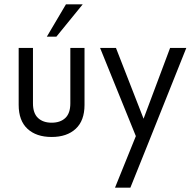

<svg xmlns="http://www.w3.org/2000/svg" viewBox="-20 -615 873 873"><path d="M192.9 -448.2 279.8 -595.2H356L236.3 -448.2ZM214.8 7.8Q145 7.8 105 -29.3Q64.9 -66.4 64.9 -138.2V-397H129.9V-145Q129.9 -100.1 152.8 -78.6Q175.8 -57.1 214.8 -57.1Q254.4 -57.1 277.1 -78.6Q299.8 -100.1 299.8 -145V-397H364.3V-138.2Q364.3 -66.4 324.2 -29.3Q284.2 7.8 214.8 7.8Z M753.4 -397H827.1L655.8 31.7L572.8 238.3H502.9L597.7 3.9L435.1 -397H507.3L632.8 -75.2Z"/></svg>

Font: Now
Style: Regular
Weight: 400
Designer: Alfredo Marco Pradil
Foundry: Alfredo Marco Pradil
Version: Version 1.200;hotconv 1.0.109;makeotfexe 2.5.65596